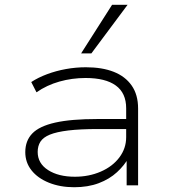

<svg xmlns="http://www.w3.org/2000/svg" viewBox="-20 -777 711 805"><path d="M291 8Q232 8 185 -11Q138 -30 112 -63Q86 -96 86 -139Q86 -187 115.5 -217.5Q145 -248 211.5 -263Q278 -278 389 -278H524V-236H392Q316 -236 266.5 -230Q217 -224 189 -212.5Q161 -201 149.5 -183Q138 -165 138 -140Q138 -92 181.5 -64Q225 -36 294 -36Q353 -36 402.5 -57.5Q452 -79 480.5 -117Q509 -155 509 -202V-323Q509 -387 465.5 -418.5Q422 -450 339 -450Q282 -450 229 -435Q176 -420 133 -390L111 -433Q140 -452 177.5 -466Q215 -480 256.5 -487.5Q298 -495 340 -495Q408 -495 456.5 -476Q505 -457 532 -418.5Q559 -380 559 -322V0H511V-116L520 -117Q502 -84 470.5 -55Q439 -26 394 -9Q349 8 291 8ZM320 -553 450 -757H515L363 -553Z"/></svg>

Font: Nunito Sans 10pt Expanded ExtraLight
Style: Regular
Weight: 250
Width: 7
Designer: Vernon Adams
Foundry: Vernon Adams
Version: Version 3.101;gftools[0.9.27]